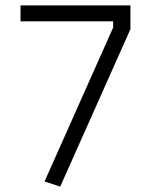

<svg xmlns="http://www.w3.org/2000/svg" viewBox="-20 -680 570 711"><path d="M56 -601V-660H463V-572L203 11L145 -8L399 -578V-601Z"/></svg>

Font: TitilliumText22L Lt
Style: Thin
Weight: 300
Designer: Campivisivi
Foundry: Campivisivi
Version: 1.000